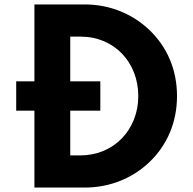

<svg xmlns="http://www.w3.org/2000/svg" viewBox="-20 -845 868 865"><path d="M361.5 0C475 0 578 -42 654.5 -116C731 -189.5 777.5 -291 777.5 -412.5C777.5 -532.5 731.5 -634.5 654.5 -708.5C577.5 -782.5 475 -825 361.5 -825H135V-478.5H53V-346.5H135V0ZM296.5 -346.5H432V-478.5H296.5V-680H343C496 -680 603 -563 603 -412C603 -261.5 493.5 -145 343 -145H296.5Z"/></svg>

Font: Spartan
Style: Bold
Weight: 700
Designer: Matt Bailey, Mirko Velimirovic
Foundry: Matt Bailey
Version: Version 1.003